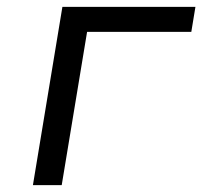

<svg xmlns="http://www.w3.org/2000/svg" viewBox="-20 -540 640 560"><path d="M76 0 162 -520H550L538 -447H234L160 0Z"/></svg>

Font: Iosevka Aile Oblique
Style: Regular
Weight: 400
Italic angle: -9°
Designer: Belleve Invis
Foundry: Belleve Invis
Version: Version 31.1.0; ttfautohint (v1.8.4)